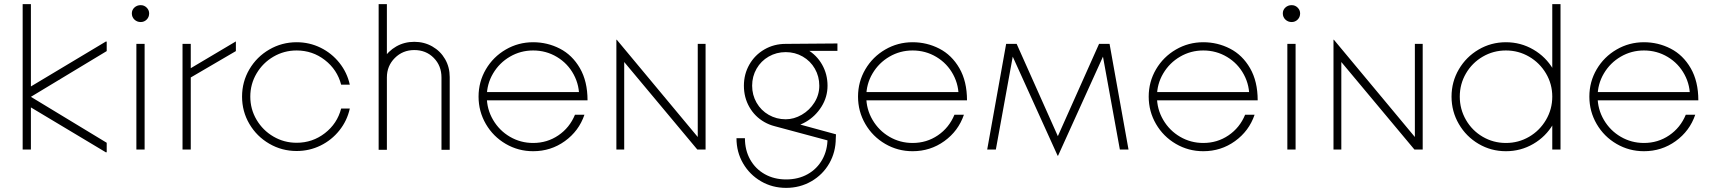

<svg xmlns="http://www.w3.org/2000/svg" viewBox="-20 -726 8314 932"><path d="M106 -219V-292L495 -525L498 -523V-478L130 -256L498 -33V12L495 14ZM90 -706H130V0H90Z M682 -513V0H642V-513ZM620 -661Q620 -678 632.5 -689.5Q645 -701 663 -701Q680 -701 692 -689Q704 -677 704 -661Q704 -643 692 -631Q680 -619 663 -619Q645 -619 632.5 -631Q620 -643 620 -661Z M866 -513H906V-395L1125 -525V-478L906 -350V0H866Z M1155 -257Q1155 -329 1190.5 -389.5Q1226 -450 1287 -485.5Q1348 -521 1420 -521Q1482 -521 1536 -494.5Q1590 -468 1627.5 -421Q1665 -374 1678 -315H1636Q1617 -388 1557 -434.5Q1497 -481 1420 -481Q1359 -481 1307.5 -451Q1256 -421 1225.5 -369.5Q1195 -318 1195 -257Q1195 -196 1225.5 -144.5Q1256 -93 1307.5 -63Q1359 -33 1420 -33Q1497 -33 1557 -79.5Q1617 -126 1636 -199H1678Q1665 -140 1627.5 -93Q1590 -46 1536 -19.5Q1482 7 1420 7Q1348 7 1287 -28.5Q1226 -64 1190.5 -124.5Q1155 -185 1155 -257Z M1991 -523Q2039 -523 2078.5 -500.5Q2118 -478 2140.5 -439Q2163 -400 2163 -352V1H2123V-350Q2123 -407 2085.5 -445Q2048 -483 1991 -483Q1935 -483 1896.5 -444.5Q1858 -406 1858 -350V1H1818V-352Q1818 -400 1841 -439Q1864 -478 1903.5 -500.5Q1943 -523 1991 -523ZM1818 -706H1858V0H1818Z M2303 -257Q2303 -329 2338.5 -389.5Q2374 -450 2435 -485.5Q2496 -521 2568 -521Q2637 -521 2697.5 -490Q2758 -459 2795 -395Q2832 -331 2832 -239H2315V-279H2822L2791 -247Q2794 -310 2765 -364Q2736 -418 2683.5 -449.5Q2631 -481 2568 -481Q2507 -481 2455.5 -451Q2404 -421 2373.5 -369.5Q2343 -318 2343 -257Q2343 -196 2373.5 -144Q2404 -92 2455.5 -62Q2507 -32 2568 -32Q2636 -32 2690.5 -69Q2745 -106 2771 -169H2817Q2790 -90 2722 -41Q2654 8 2568 8Q2496 8 2435 -27.5Q2374 -63 2338.5 -124Q2303 -185 2303 -257Z M2972 -533H2974L3367 -61V-513H3405V0H3365L3010 -425V0H2972Z M3591 -310Q3591 -366 3617.5 -412.5Q3644 -459 3690.5 -486Q3737 -513 3794 -513Q3851 -513 3897.5 -486Q3944 -459 3970.5 -412.5Q3997 -366 3997 -310Q3997 -255 3967.5 -208Q3938 -161 3891 -134Q3844 -107 3794 -107Q3737 -107 3690.5 -133.5Q3644 -160 3617.5 -206.5Q3591 -253 3591 -310ZM3555 -55H3596Q3596 3 3621.5 48.5Q3647 94 3692.5 119.5Q3738 145 3796 145Q3855 145 3900.5 119.5Q3946 94 3971.5 48.5Q3997 3 3997 -55H4037Q4037 12 4005.5 67Q3974 122 3918.5 154Q3863 186 3796 186Q3729 186 3674 154Q3619 122 3587 67Q3555 12 3555 -55ZM3742 -113 3763 -149 4038 -74Q4037 -60 4037 -53.5Q4037 -47 4036 -34ZM3957 -310Q3957 -355 3935.5 -392.5Q3914 -430 3876.5 -451.5Q3839 -473 3794 -473Q3749 -473 3711.5 -451.5Q3674 -430 3652.5 -392.5Q3631 -355 3631 -310Q3631 -265 3652.5 -227.5Q3674 -190 3711.5 -168.5Q3749 -147 3794 -147Q3834 -147 3872 -169Q3910 -191 3933.5 -228.5Q3957 -266 3957 -310ZM3794 -513 4045 -515V-479H3794Z M4145 -257Q4145 -329 4180.5 -389.5Q4216 -450 4277 -485.5Q4338 -521 4410 -521Q4479 -521 4539.5 -490Q4600 -459 4637 -395Q4674 -331 4674 -239H4157V-279H4664L4633 -247Q4636 -310 4607 -364Q4578 -418 4525.5 -449.5Q4473 -481 4410 -481Q4349 -481 4297.5 -451Q4246 -421 4215.5 -369.5Q4185 -318 4185 -257Q4185 -196 4215.5 -144Q4246 -92 4297.5 -62Q4349 -32 4410 -32Q4478 -32 4532.5 -69Q4587 -106 4613 -169H4659Q4632 -90 4564 -41Q4496 8 4410 8Q4338 8 4277 -27.5Q4216 -63 4180.5 -124Q4145 -185 4145 -257Z M4896 -451 4814 0H4772L4864 -513H4915L5115 -65L5315 -513H5366L5458 0H5416L5334 -451L5116 30H5114Z M5556 -257Q5556 -329 5591.5 -389.5Q5627 -450 5688 -485.5Q5749 -521 5821 -521Q5890 -521 5950.5 -490Q6011 -459 6048 -395Q6085 -331 6085 -239H5568V-279H6075L6044 -247Q6047 -310 6018 -364Q5989 -418 5936.5 -449.5Q5884 -481 5821 -481Q5760 -481 5708.5 -451Q5657 -421 5626.5 -369.5Q5596 -318 5596 -257Q5596 -196 5626.5 -144Q5657 -92 5708.5 -62Q5760 -32 5821 -32Q5889 -32 5943.5 -69Q5998 -106 6024 -169H6070Q6043 -90 5975 -41Q5907 8 5821 8Q5749 8 5688 -27.5Q5627 -63 5591.5 -124Q5556 -185 5556 -257Z M6269 -513V0H6229V-513ZM6207 -661Q6207 -678 6219.5 -689.5Q6232 -701 6250 -701Q6267 -701 6279 -689Q6291 -677 6291 -661Q6291 -643 6279 -631Q6267 -619 6250 -619Q6232 -619 6219.5 -631Q6207 -643 6207 -661Z M6453 -533H6455L6848 -61V-513H6886V0H6846L6491 -425V0H6453Z M7555 -257Q7555 -329 7519.5 -389.5Q7484 -450 7423 -485.5Q7362 -521 7290 -521Q7218 -521 7157.5 -485.5Q7097 -450 7061.5 -389.5Q7026 -329 7026 -257Q7026 -185 7061.5 -124Q7097 -63 7157.5 -27.5Q7218 8 7290 8Q7362 8 7423 -27.5Q7484 -63 7519.5 -124Q7555 -185 7555 -257ZM7555 -706H7515V-151V-112V0H7555ZM7066 -257Q7066 -318 7096 -369.5Q7126 -421 7177.5 -451Q7229 -481 7290 -481Q7351 -481 7402.5 -451Q7454 -421 7484.5 -369.5Q7515 -318 7515 -257Q7515 -196 7484.5 -144Q7454 -92 7402.5 -62Q7351 -32 7290 -32Q7229 -32 7177.5 -62Q7126 -92 7096 -144Q7066 -196 7066 -257Z M7695 -257Q7695 -329 7730.5 -389.5Q7766 -450 7827 -485.5Q7888 -521 7960 -521Q8029 -521 8089.5 -490Q8150 -459 8187 -395Q8224 -331 8224 -239H7707V-279H8214L8183 -247Q8186 -310 8157 -364Q8128 -418 8075.5 -449.5Q8023 -481 7960 -481Q7899 -481 7847.5 -451Q7796 -421 7765.5 -369.5Q7735 -318 7735 -257Q7735 -196 7765.5 -144Q7796 -92 7847.5 -62Q7899 -32 7960 -32Q8028 -32 8082.5 -69Q8137 -106 8163 -169H8209Q8182 -90 8114 -41Q8046 8 7960 8Q7888 8 7827 -27.5Q7766 -63 7730.5 -124Q7695 -185 7695 -257Z"/></svg>

Font: Lineal Thin
Style: Regular
Weight: 200
Designer: Created by Frank Adebiaye with contributions from Anton Moglia & Ariel Martín Pérez
Created by Frank ADEBIAYE with FontF
Foundry: Velvetyne Type Foundry
Version: Version 2.000;Glyphs 3.2 (3227)